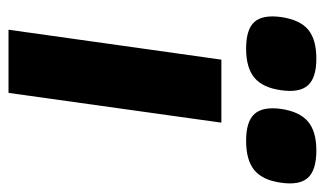

<svg xmlns="http://www.w3.org/2000/svg" viewBox="-176 -587 763 451"><g transform="rotate(90 205.5 -361.5)"><path d="M198.2 0H49.8L120.1 -500H268.1ZM117.7 -723.1Q162.6 -723.1 180.4 -703.4Q198.2 -683.6 191.9 -640.1Q186 -597.2 162.6 -577.6Q139.2 -558.1 94.2 -558.1Q48.8 -558.1 31.5 -577.6Q14.2 -597.2 20 -640.1Q26.4 -684.1 49.3 -703.6Q72.3 -723.1 117.7 -723.1ZM333.5 -723.1Q379.4 -723.1 397.5 -703.4Q415.5 -683.6 409.2 -640.1Q403.3 -597.2 379.9 -577.6Q356.4 -558.1 310.5 -558.1Q265.6 -558.1 247.8 -577.6Q230 -597.2 235.8 -640.1Q242.2 -683.6 265.4 -703.4Q288.6 -723.1 333.5 -723.1Z"/></g></svg>

Font: Fivo Sans
Style: Italic
Weight: 700
Designer: Alexander Slobzheninov
Foundry: Alexander Slobzheninov
Version: 1.0